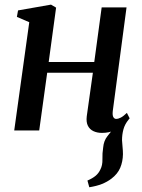

<svg xmlns="http://www.w3.org/2000/svg" viewBox="-20 -564 615 830"><path d="M366 245.5 358 216.5Q380 207 393.2 196Q406.5 185 414 168.5Q423.5 150.5 422.8 124.8Q422 99 426 73.5Q428.5 44.5 444.5 24.5Q460.5 4.5 472 -10.5L536 -47Q519.5 -27 513.5 -4.5Q507.5 18 507.5 42Q508 55.5 509.8 71.5Q511.5 87.5 511.5 102.5Q511 134.5 499.8 161.2Q488.5 188 461.5 208.5Q443 222.5 420.2 231.5Q397.5 240.5 366 245.5ZM467.5 -84Q465.5 -65.5 470 -57.8Q474.5 -50 482 -50Q491.5 -50 502.5 -55.8Q513.5 -61.5 528.5 -76L540.5 -52.5Q533 -42 516.5 -27Q500 -12 475.8 -0.8Q451.5 10.5 420.5 10.5Q400 10.5 384 3Q368 -4.5 360 -20.2Q352 -36 355 -61L381.5 -249.5H184L149.5 0H41.5L106.5 -468L53 -491L58 -519L200.5 -544L222.5 -531L190.5 -296H387.5L419.5 -532H527Z"/></svg>

Font: Merriweather 72pt Medium
Style: Italic
Weight: 500
Italic angle: -7.8°
Version: Version 2.101